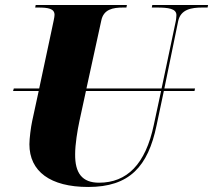

<svg xmlns="http://www.w3.org/2000/svg" viewBox="-20 -734 848 764"><path d="M331 10C495 10 569 -71 603 -235L632 -372H754L756 -382H634L689 -650C699 -697 742 -704 785 -704H806L808 -714H586L584 -704H604C649 -704 682 -700 682 -674C682 -669 681 -655 678 -643L623 -382H324L383 -652C392 -697 429 -704 470 -704H483L485 -714H122L120 -704H132C171 -704 197 -700 197 -675C197 -665 192 -646 187 -621L136 -382H35L32 -372H134L108 -252C103 -229 97 -183 97 -160C97 -52 180 10 331 10ZM279 -121C279 -159 288 -215 296 -252L322 -372H621L592 -237C559 -80 485 -7 374 -7C307 -7 278 -45 279 -121Z"/></svg>

Font: Noto Serif Display SemiCondensed Black
Style: Italic
Weight: 900
Width: 4
Italic angle: -12°
Designer: Monotype Design Team
Foundry: Monotype Imaging Inc.
Version: Version 2.009